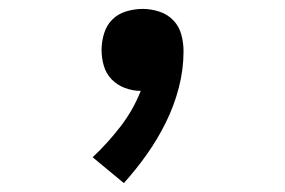

<svg xmlns="http://www.w3.org/2000/svg" viewBox="-20 -196 640 431"><path d="M258 215 188 157Q222 125 250.5 88Q279 51 296 8Q278 8 260.5 1.5Q243 -5 230.5 -18Q218 -31 213 -48.5Q208 -66 208 -84Q208 -102 213.5 -120.5Q219 -139 232 -152Q245 -165 263.5 -170.5Q282 -176 300 -176Q319 -176 337.5 -170Q356 -164 369 -150.5Q382 -137 387 -118.5Q392 -100 392 -81Q392 -40 381.5 0.5Q371 41 352.5 78.5Q334 116 310 150Q286 184 258 215Z"/></svg>

Font: Zed Mono Semibold Extended
Style: Regular
Weight: 600
Width: 7
Monospace: yes
Designer: Belleve Invis
Foundry: Belleve Invis
Version: Version 1.0.0; ttfautohint (v1.8.4)